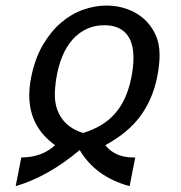

<svg xmlns="http://www.w3.org/2000/svg" viewBox="-20 -530 642 682"><path d="M55.7 29.3Q127.9 29.3 175.8 -14.2Q84 -80.1 84 -190.9Q84 -205.1 85.4 -220.9Q86.9 -236.8 90.3 -253.4Q103.5 -320.8 131.6 -369.1Q159.7 -417.5 196.3 -449Q232.9 -480.5 275.1 -495.4Q317.4 -510.3 358.4 -510.3Q395.5 -510.3 429.7 -498.5Q463.9 -486.8 490 -464.1Q516.1 -441.4 531.5 -408.7Q546.9 -376 546.9 -334.5Q546.9 -318.8 544.7 -297.9Q542.5 -276.9 537.6 -253.4Q522 -177.2 478.8 -117.9Q435.5 -58.6 354 -14.2Q388.7 29.3 453.1 29.3H460.4L440.4 131.3Q318.4 97.7 263.2 2.9Q207 50.3 150.1 82.3Q93.3 114.3 35.6 131.3ZM274.9 -57.6Q310.5 -68.4 338.6 -85.2Q366.7 -102.1 387.9 -126Q409.2 -149.9 423.6 -181.4Q438 -212.9 446.3 -253.4Q454.1 -292.5 454.1 -323.7Q454.1 -382.8 427.2 -411.6Q400.4 -440.4 350.6 -440.4Q316.9 -440.4 288.6 -427.5Q260.3 -414.6 238.5 -390.4Q216.8 -366.2 202.1 -331.5Q187.5 -296.9 180.2 -253.4Q177.7 -238.3 176.3 -222.2Q174.8 -206.1 174.8 -193.8Q174.8 -143.6 200.2 -108.4Q225.6 -73.2 274.9 -57.6Z"/></svg>

Font: Hack
Style: Italic
Weight: 400
Italic angle: -11°
Monospace: yes
Designer: Christopher Simpkins
Foundry: Christopher Simpkins
Version: Version 2.019; ttfautohint (v1.4.1) -l 4 -r 80 -G 350 -x 0 -